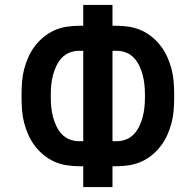

<svg xmlns="http://www.w3.org/2000/svg" viewBox="-20 -755 790 775"><path d="M316 0V-84H300Q274 -84 248.5 -88Q223 -92 199.5 -102.5Q176 -113 156 -129.5Q136 -146 120.5 -166.5Q105 -187 94.5 -210.5Q84 -234 77.5 -259Q71 -284 69 -309.5Q67 -335 67 -361V-374Q67 -400 69 -425.5Q71 -451 77.5 -476Q84 -501 94.5 -524.5Q105 -548 120.5 -568.5Q136 -589 156 -605.5Q176 -622 199.5 -632.5Q223 -643 248.5 -647Q274 -651 300 -651H316V-735H434V-651H450Q476 -651 501.5 -647Q527 -643 550.5 -632.5Q574 -622 594 -605.5Q614 -589 629.5 -568.5Q645 -548 655.5 -524.5Q666 -501 672.5 -476Q679 -451 681 -425.5Q683 -400 683 -374V-361Q683 -335 681 -309.5Q679 -284 672.5 -259Q666 -234 655.5 -210.5Q645 -187 629.5 -166.5Q614 -146 594 -129.5Q574 -113 550.5 -102.5Q527 -92 501.5 -88Q476 -84 450 -84H434V0ZM300 -185H316V-550H300Q280 -550 261.5 -543Q243 -536 229.5 -521.5Q216 -507 207.5 -489Q199 -471 194 -452Q189 -433 187 -413.5Q185 -394 185 -374V-361Q185 -341 187 -321.5Q189 -302 194 -283Q199 -264 207.5 -246Q216 -228 229.5 -213.5Q243 -199 261.5 -192Q280 -185 300 -185ZM434 -185H450Q470 -185 488.5 -192Q507 -199 520.5 -213.5Q534 -228 542.5 -246Q551 -264 556 -283Q561 -302 563 -321.5Q565 -341 565 -361V-374Q565 -394 563 -413.5Q561 -433 556 -452Q551 -471 542.5 -489Q534 -507 520.5 -521.5Q507 -536 488.5 -543Q470 -550 450 -550H434Z"/></svg>

Font: Iosevka Aile
Style: Bold
Weight: 700
Designer: Belleve Invis
Foundry: Belleve Invis
Version: Version 28.0.1; ttfautohint (v1.8.4)